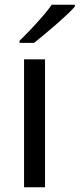

<svg xmlns="http://www.w3.org/2000/svg" viewBox="-20 -786 334 806"><path d="M169 0H81V-537H169ZM294 -758Q280 -742 258.5 -722Q237 -702 213.5 -681.5Q190 -661 166.5 -641.5Q143 -622 123 -606H62V-615Q83 -635 108.5 -662Q134 -689 158.5 -717Q183 -745 197 -766H294Z"/></svg>

Font: Noto Sans Hebrew Thin
Style: Regular
Weight: 400
Version: Version 3.001